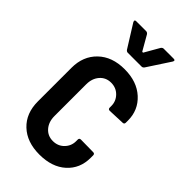

<svg xmlns="http://www.w3.org/2000/svg" viewBox="-221 -764 835 835"><g transform="rotate(45 196.5 -346.0)"><path d="M84 -688Q82 -692 82 -694Q82 -700 90 -700H151Q158 -700 163 -693L202 -625Q203 -624 205 -624Q207 -624 208 -625L247 -693Q252 -700 259 -700H320Q333 -700 326 -688L258 -584Q253 -577 246 -577H161Q154 -577 149 -584ZM34 -151V-358Q34 -429 79.5 -473Q125 -517 202 -517Q278 -517 324 -475Q370 -433 370 -369V-356Q370 -346 360 -346L284 -343Q274 -343 274 -353V-363Q274 -392 253.5 -413Q233 -434 202 -434Q170 -434 150 -411Q130 -388 130 -352V-157Q130 -121 150 -98Q170 -75 202 -75Q233 -75 253.5 -96Q274 -117 274 -146V-156Q274 -166 284 -166L360 -165Q370 -165 370 -155V-140Q370 -74 324.5 -33Q279 8 202 8Q125 8 79.5 -35Q34 -78 34 -151Z"/></g></svg>

Font: Barlow Condensed Medium
Style: Regular
Weight: 500
Width: 3
Designer: Jeremy Tribby
Foundry: Tribby Type
Version: Version 1.422;hotconv 1.0.109;makeotfexe 2.5.65596